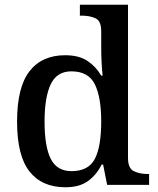

<svg xmlns="http://www.w3.org/2000/svg" viewBox="-20 -780 666 810"><path d="M256 10Q157 10 104.5 -56.5Q52 -123 52 -267Q52 -412 104.5 -479.5Q157 -547 255 -547Q313 -547 349 -523Q385 -499 407 -461H413Q410 -487 408.5 -519Q407 -551 407 -575V-648Q407 -692 382.5 -703Q358 -714 325 -714H317V-760H520V-114Q520 -70 544.5 -58Q569 -46 602 -46H609V0H432L415 -86H409Q387 -42 351 -16Q315 10 256 10ZM282 -58Q353 -58 380 -109.5Q407 -161 407 -268Q407 -370 380 -424.5Q353 -479 281 -479Q220 -479 194 -424.5Q168 -370 168 -267Q168 -162 194 -110Q220 -58 282 -58Z"/></svg>

Font: Noto Serif Tibetan Medium
Style: Regular
Weight: 500
Designer: Monotype Design Team
Foundry: Monotype Imaging Inc.
Version: Version 2.103; ttfautohint (v1.8.4.7-5d5b)